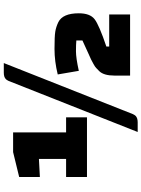

<svg xmlns="http://www.w3.org/2000/svg" viewBox="113 -818 745 1011"><g transform="rotate(-90 485.5 -312.5)"><path d="M618 -270 599 -381Q668 -398 733.5 -398Q799 -398 824 -394Q849 -390 874 -378Q921 -355 921 -270Q921 -211 890 -187Q859 -163 746 -125V-110H915V0H593V-82Q593 -138 616 -162Q627 -172 632.5 -178Q638 -184 654.5 -193Q671 -202 678 -205.5Q685 -209 708 -219L778 -251V-283Q756 -285 721 -285Q686 -285 618 -270ZM373 -227H59V-337H154V-480L59 -475V-584L190 -616H294V-337H373ZM659 -665 390 15Q385 25 381 29Q370 40 347 40H296L565 -640Q570 -650 574 -654Q585 -665 608 -665Z"/></g></svg>

Font: Changa One
Style: Regular
Weight: 400
Designer: Eduardo Rodriguez Tunni
Foundry: Eduardo Rodriguez Tunni
Version: Version 1.003